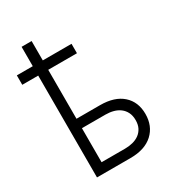

<svg xmlns="http://www.w3.org/2000/svg" viewBox="-196 -940 957 1053"><g transform="rotate(-30 282.5 -413.5)"><path d="M4.6 -704.5H105.5V-827.1H169V-704.5H350.9V-644.9H169V-334.9H317.8Q409.8 -334.9 459.9 -290.1Q509.9 -245.4 509.9 -169Q509.9 -93 459.9 -46.5Q409.1 0 317.8 0H105.5V-644.9H4.6ZM317.8 -59.7Q343.4 -59.7 366.8 -65.7Q390.3 -71.7 407.8 -84.5Q425.4 -97.3 435.9 -117.5Q446.4 -137.8 446.4 -166.2Q446.4 -195 436.1 -215.6Q425.8 -236.2 408.2 -249.5Q390.6 -262.8 367.4 -269Q344.1 -275.2 317.8 -275.2H169V-59.7Z"/></g></svg>

Font: Inter P Light
Style: Regular
Weight: 300
Designer: Rasmus Andersson
Foundry: rsms
Version: Version 3.018;git-588b23468